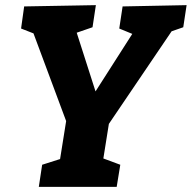

<svg xmlns="http://www.w3.org/2000/svg" viewBox="-20 -727 746 747"><path d="M131 0 144 -86 232 -114 211 -91 241 -279 250 -222 104 -614 126 -591 62 -616 74 -702 353 -707 340 -621 259 -593 271 -623 363 -336H329L508 -616L517 -586L444 -616L457 -702L706 -707L693 -621L624 -597L657 -619L388 -222L409 -279L379 -91L370 -115L448 -86L434 0Z"/></svg>

Font: Bitter Thin ExtraBold
Style: Italic
Weight: 800
Italic angle: -9°
Version: Version 2.002